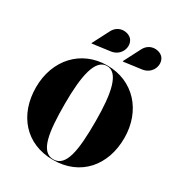

<svg xmlns="http://www.w3.org/2000/svg" viewBox="-234 -1189 1268 1356"><g transform="rotate(30 400.0 -510.5)"><path d="M626.5 -858C706 -869 734.5 -951.5 701.5 -999.5C674.5 -1038.5 587 -1051 549 -977L479 -841.5L481 -838.5ZM371.5 -858C451 -869 479.5 -951.5 446.5 -999.5C419.5 -1038.5 332 -1051 294 -977L224 -841.5L226 -838.5ZM400 10C623 10 760 -152 760 -375C760 -598 613 -760 400 -760C187 -760 40 -598 40 -375C40 -152 177 10 400 10ZM400 -755.5C494 -755.5 525 -607 525 -375C525 -143 504 5.5 400 5.5C296 5.5 275 -143 275 -375C275 -607 306 -755.5 400 -755.5Z"/></g></svg>

Font: Bodoni* 36pt Fatface
Style: Regular
Weight: 900
Version: Version 2.3